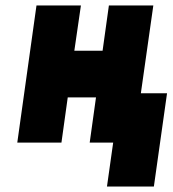

<svg xmlns="http://www.w3.org/2000/svg" viewBox="-20 -520 629 700"><path d="M43 0H204L227 -165H330L307 0H468L539 -500H377L354 -335H251L275 -500H113ZM370 160H541L589 -180H418Z"/></svg>

Font: Unageo
Style: Black-Italic
Weight: 900
Designer: Richard Sepsi
Foundry: Richard Sepsi
Version: Version 2.000